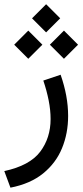

<svg xmlns="http://www.w3.org/2000/svg" viewBox="-26 -616 388 899"><path d="M189.9 -596.2 255.9 -530.3 189.9 -464.4 124 -530.3ZM273.4 -472.7 339.4 -406.7 273.4 -340.8 207.5 -406.7ZM106.4 -472.7 172.4 -406.7 106.4 -340.8 40.5 -406.7ZM22.9 262.7 -5.9 185.1Q113.3 159.2 162.1 94.5Q210.9 29.8 210.9 -58.6Q210.9 -100.1 201.9 -145.8Q192.9 -191.4 176.8 -238.8L257.8 -266.1Q293 -166 293 -73.2Q293 8.3 264.4 77.9Q235.8 147.5 176 196Q116.2 244.6 22.9 262.7Z"/></svg>

Font: Vazirmatn FD
Style: Regular
Weight: 400
Designer: Saber Rastikerdar
Foundry: Saber Rastikerdar
Version: Version 33.001